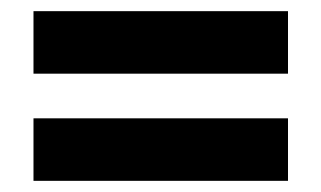

<svg xmlns="http://www.w3.org/2000/svg" viewBox="-20 -530 576 344"><path d="M40 -398V-510H496V-398ZM40 -206V-318H496V-206Z"/></svg>

Font: Big Shoulders Stencil Text Black
Style: Regular
Weight: 900
Designer: Patric King
Foundry: XO Type Co
Version: Version 1.000